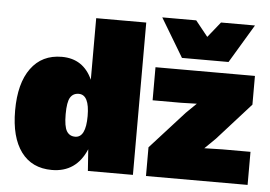

<svg xmlns="http://www.w3.org/2000/svg" viewBox="-52 -800 1235 879"><g transform="rotate(5 565.5 -360.0)"><path d="M1085 -730 979 -553H765L659 -730H815L872 -659L929 -730ZM358 -700H588V0H381L374 -99Q328 10 216 10Q124 10 74.5 -57Q25 -124 25 -247Q25 -372 75.5 -441Q126 -510 217 -510Q316 -510 358 -417ZM648 0V-132L804 -304L851 -350L778 -348H648V-500H1105V-368L952 -198L903 -150L985 -152H1115V0ZM309 -151Q358 -151 358 -250Q358 -348 309 -348Q283 -348 270 -327Q257 -306 257 -250Q257 -194 270 -172.5Q283 -151 309 -151Z"/></g></svg>

Font: Elaine Sans Black
Style: Regular
Weight: 900
Designer: Wei Huang
Foundry: Wei Huang
Version: Version 2.001;December 24, 2019;FontCreator 12.0.0.2547 64-b